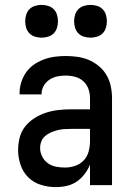

<svg xmlns="http://www.w3.org/2000/svg" viewBox="-20 -757 540 785"><path d="M208 8Q178 8 148 -1Q118 -10 96 -31.5Q74 -53 64 -83Q54 -113 54 -143Q54 -169 60.5 -194.5Q67 -220 83 -240Q99 -260 121 -274Q143 -288 167.5 -296Q192 -304 217.5 -307Q243 -310 269 -310H348V-355Q348 -375 341.5 -393.5Q335 -412 320.5 -425Q306 -438 287 -443Q268 -448 249 -448Q231 -448 214 -444.5Q197 -441 182.5 -431.5Q168 -422 159 -406.5Q150 -391 150 -374V-371H60V-376Q60 -399 67 -421Q74 -443 87 -461.5Q100 -480 119 -493Q138 -506 159.5 -514Q181 -522 203.5 -525Q226 -528 249 -528Q273 -528 297.5 -524.5Q322 -521 344 -511.5Q366 -502 385 -486Q404 -470 416 -449Q428 -428 433 -404Q438 -380 438 -355V0H348V-84Q340 -64 326 -45.5Q312 -27 293.5 -14.5Q275 -2 253 3Q231 8 208 8ZM246 -72Q267 -72 287.5 -79Q308 -86 322.5 -101.5Q337 -117 342.5 -138Q348 -159 348 -180V-230H269Q255 -230 241 -229Q227 -228 214 -224.5Q201 -221 188 -215.5Q175 -210 164.5 -201Q154 -192 149 -179Q144 -166 144 -152Q144 -134 152.5 -117Q161 -100 176 -89.5Q191 -79 209 -75.5Q227 -72 246 -72ZM350 -603Q337 -603 323.5 -607Q310 -611 300.5 -620.5Q291 -630 287 -643.5Q283 -657 283 -670Q283 -683 287 -696.5Q291 -710 300.5 -719.5Q310 -729 323.5 -733Q337 -737 350 -737Q363 -737 376.5 -733Q390 -729 399.5 -719.5Q409 -710 413 -696.5Q417 -683 417 -670Q417 -657 413 -643.5Q409 -630 399.5 -620.5Q390 -611 376.5 -607Q363 -603 350 -603ZM150 -603Q137 -603 123.5 -607Q110 -611 100.5 -620.5Q91 -630 87 -643.5Q83 -657 83 -670Q83 -683 87 -696.5Q91 -710 100.5 -719.5Q110 -729 123.5 -733Q137 -737 150 -737Q163 -737 176.5 -733Q190 -729 199.5 -719.5Q209 -710 213 -696.5Q217 -683 217 -670Q217 -657 213 -643.5Q209 -630 199.5 -620.5Q190 -611 176.5 -607Q163 -603 150 -603Z"/></svg>

Font: Iosevka Custom Medium
Style: Regular
Weight: 500
Monospace: yes
Designer: Belleve Invis
Foundry: Belleve Invis
Version: Version 32.5.0; ttfautohint (v1.8.4)